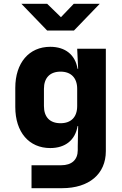

<svg xmlns="http://www.w3.org/2000/svg" viewBox="-20 -805 640 1005"><path d="M502 -785H366L299 -715L227 -785H92L227 -645H367ZM389 -445H386C374 -518 322 -560 243 -560C132 -560 60 -476 60 -345V-245C60 -113 132 -30 243 -30C322 -30 374 -72 386 -145H389L387 -40V-19C387 31 356 60 300 60H145V180H305C446 180 534 106 534 -14V-550H384ZM297 -160C241 -160 210 -192 210 -250V-340C210 -397 241 -430 297 -430C352 -430 384 -397 384 -340V-250C384 -192 352 -160 297 -160Z"/></svg>

Font: Tekne LDO ExtraBold
Style: Regular
Weight: 800
Monospace: yes
Designer: Alessio Laiso, Mario Rullo, Paolo Rosset
Foundry: Alessio Laiso
Version: Version 1.000;hotconv 1.0.109;makeotfexe 2.5.65596